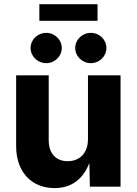

<svg xmlns="http://www.w3.org/2000/svg" viewBox="-20 -915 670 941"><path d="M247.6 6.8C333 6.8 388.2 -39.6 418 -116.2L420.4 0H570.8V-545.9H411.1V-232.4C411.1 -165 370.6 -125 312 -125C253.4 -125 218.8 -163.6 218.8 -228V-545.9H59.1V-198.7C59.1 -72.8 133.8 6.8 247.6 6.8ZM425.3 -605.5C467.3 -605.5 501.5 -639.2 501.5 -679.7C501.5 -720.7 467.3 -753.9 425.3 -753.9C382.8 -753.9 348.6 -720.7 348.6 -679.7C348.6 -639.2 382.8 -605.5 425.3 -605.5ZM206.5 -605.5C248.5 -605.5 282.7 -639.2 282.7 -679.7C282.7 -720.7 248.5 -753.9 206.5 -753.9C164.1 -753.9 129.9 -720.7 129.9 -679.7C129.9 -639.2 164.1 -605.5 206.5 -605.5ZM458 -894.5H172.9V-813H458Z"/></svg>

Font: Raveo
Style: Bold
Weight: 700
Designer: Jakub Foglar, Rasmus Andersson (Inter)
Foundry: Jakubfoglar.com
Version: Version 1.100;Glyphs 3.2.3 (3260)